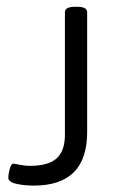

<svg xmlns="http://www.w3.org/2000/svg" viewBox="-20 -551 345 575"><path d="M81.3 4.8Q51.9 4.8 28.3 -0.6Q4.8 -5.9 4.8 -19.4Q4.8 -27.3 8.9 -44.2Q13.1 -61 21 -61Q21.8 -61 38.2 -57.7Q54.7 -54.3 69 -54.3Q124.5 -54.3 149.4 -76.5Q174.4 -98.7 174.4 -147.8V-514.5Q174.4 -530.7 205.3 -530.7H210.9Q241 -530.7 241 -514.5V-155Q241 4.8 81.3 4.8Z"/></svg>

Font: Jaldi
Style: Regular
Weight: 400
Designer: Pablo Cosgaya and Nicolas Silva
Foundry: Omnibus-Type
Version: Version 1.001;PS 001.001;hotconv 1.0.70;makeotf.lib2.5.58329